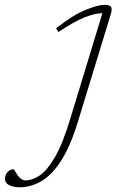

<svg xmlns="http://www.w3.org/2000/svg" viewBox="-198 -542 512 794"><path d="M124.5 -39.5Q93.5 62 55.2 121.8Q17 181.5 -26.5 207Q-70 232.5 -117 232.5Q-142 232.5 -159.8 223.8Q-177.5 215 -177.5 197.5Q-177.5 182 -167.2 170Q-157 158 -141.5 158Q-140 158 -136 165.5Q-132 173 -125 183Q-109.5 204 -93 204Q-64 204 -33.2 183.2Q-2.5 162.5 29.5 107.2Q61.5 52 92.5 -50.5L225.5 -487.5Q194 -487 151.2 -470Q108.5 -453 43.5 -409.5L34 -425Q104.5 -480.5 156.2 -501.2Q208 -522 234 -522Q256.5 -522 261.5 -512.8Q266.5 -503.5 260 -483Z"/></svg>

Font: Newsreader Caption ExtraLight
Style: Italic
Weight: 275
Italic angle: -17°
Designer: Hugues Gentile
Foundry: Production Type
Version: Version 1.001